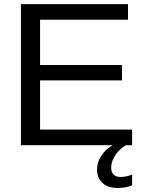

<svg xmlns="http://www.w3.org/2000/svg" viewBox="-20 -708 707 936"><path d="M82 0V-688H604V-611.8H175.3V-391.1H574.7V-315.9H175.3V-76.2H624V0ZM624 195.3Q593.3 208.5 556.2 208.5Q504.9 208.5 479 183.6Q453.1 158.7 453.1 117.2Q453.1 83 474.4 50.8Q495.6 18.6 528.8 0H593.8Q581.5 6.8 568.8 17.8Q556.2 28.8 545.7 43.2Q535.2 57.6 528.6 74.7Q522 91.8 522 110.8Q522 131.3 533.9 143.1Q545.9 154.8 567.9 154.8Q594.2 154.8 624 143.1Z"/></svg>

Font: Arial
Style: Regular
Weight: 400
Designer: Steve Matteson
Foundry: Ascender Corporation
Version: Version 2.00.3